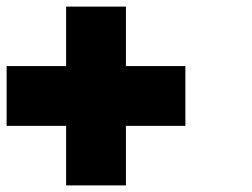

<svg xmlns="http://www.w3.org/2000/svg" viewBox="-20 -560 761 580"><path d="M179.7 -360.4Q179.7 -419.9 179.7 -540Q240.2 -540 360.4 -540Q360.4 -480.5 360.4 -360.4Q419.9 -360.4 540 -360.4Q540 -299.8 540 -179.7Q480.5 -179.7 360.4 -179.7Q360.4 -120.1 360.4 0Q299.8 0 179.7 0Q179.7 -59.6 179.7 -179.7Q120.1 -179.7 0 -179.7Q0 -240.2 0 -360.4Q59.6 -360.4 179.7 -360.4Z"/></svg>

Font: Pixelfont
Style: 5 px
Weight: 400
Designer: Eugene Lysy
Version: Version 1.0.2 (beta)